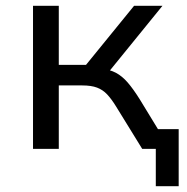

<svg xmlns="http://www.w3.org/2000/svg" viewBox="-20 -514 647 663"><path d="M518 129V0H483V-68H597V129ZM94 0V-494H183V-290H277L443 -494H541L346 -254L329 -277Q359 -274 380.5 -262.5Q402 -251 421 -229Q440 -207 462 -172L567 0H471L381 -146Q365 -172 350 -188Q335 -204 315 -211.5Q295 -219 264 -219H183V0Z"/></svg>

Font: Nunito Sans 8pt
Style: Regular
Weight: 400
Version: Version 3.101;gftools[0.9.27]